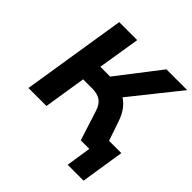

<svg xmlns="http://www.w3.org/2000/svg" viewBox="-224 -879 1222 1222"><g transform="rotate(45 387.0 -268.0)"><path d="M569 169 595 0H540L559 -125H758L712 169ZM47 0 159 -705H321L275 -419H377L347 -398L584 -705H771L500 -366L430 -412Q474 -405 507.5 -384.5Q541 -364 564.5 -332Q588 -300 603 -255L690 0H518L454 -200Q440 -245 412 -265Q384 -285 336 -285H254L209 0Z"/></g></svg>

Font: Nunito Sans 8pt ExtraBold
Style: Italic
Weight: 800
Italic angle: -9°
Version: Version 3.101;gftools[0.9.27]